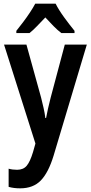

<svg xmlns="http://www.w3.org/2000/svg" viewBox="-20 -786 496 1046"><path d="M2 -543H124L204 -254Q211 -226 217.5 -197.5Q224 -169 227 -143H231Q235 -166 241.5 -194Q248 -222 256 -254L333 -543H453L272 62Q244 154 202.5 197Q161 240 90 240Q72 240 56.5 238Q41 236 27 232V133Q37 136 49 137.5Q61 139 73 139Q107 139 125.5 117Q144 95 160 42L173 -4ZM283 -766Q300 -732 329.5 -691.5Q359 -651 386 -618V-606H314Q293 -622 271.5 -644Q250 -666 227 -691Q203 -666 181.5 -643.5Q160 -621 141 -606H69V-618Q86 -639 106 -665.5Q126 -692 143.5 -718.5Q161 -745 172 -766Z"/></svg>

Font: Noto Sans Hebrew Condensed SemiBold
Style: Regular
Weight: 600
Width: 3
Designer: Monotype Design Team
Foundry: Monotype Imaging Inc.
Version: Version 2.004; ttfautohint (v1.8.4.7-5d5b)